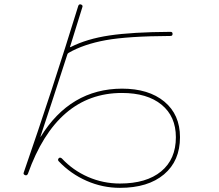

<svg xmlns="http://www.w3.org/2000/svg" viewBox="-20 -821 1040 911"><path d="M98.6 9.8Q88.9 5.9 92.8 -2.9Q228.5 -394.5 351.6 -793.9Q355.5 -802.7 364.3 -799.8Q374 -795.9 371.1 -788.1Q352.5 -726.6 312.5 -599.6Q311.5 -598.6 312.5 -597.7Q313.5 -596.7 315.4 -597.7Q391.6 -636.7 499.5 -652.8Q607.4 -668.9 789.1 -669.9Q798.8 -669.9 798.8 -660.2Q798.8 -650.4 789.1 -650.4Q586.9 -649.4 481.9 -630.4Q377 -611.3 305.7 -570.3Q300.8 -567.4 299.8 -563.5Q215.8 -303.7 171.9 -172.9L172.9 -171.9Q313.5 -399.4 558.6 -400.4Q685.5 -400.4 759.8 -338.9Q834 -277.3 834 -169.9Q834 -57.6 758.3 6.3Q682.6 70.3 548.8 70.3Q466.8 70.3 391.1 37.1Q315.4 3.9 258.8 -55.7Q252 -62.5 258.8 -70.3Q264.6 -76.2 273.4 -69.3Q326.2 -12.7 397.9 18.6Q469.7 49.8 548.8 49.8Q674.8 49.8 744.6 -7.8Q814.5 -65.4 814.5 -169.9Q814.5 -268.6 746.6 -324.2Q678.7 -379.9 558.6 -379.9Q249 -379.9 112.3 3.9Q107.4 13.7 98.6 9.8Z"/></svg>

Font: Rounded-X Mgen+ 1mn thin
Style: Regular
Weight: 100
Designer: [Source Han Sans]
Ryoko NISHIZUKA  (kana & ideographs); Paul D. Hunt (Latin, Greek & Cyrillic); Wenlong ZHANG  (bopomofo
Version: Version 1.059.20150602